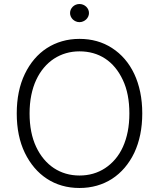

<svg xmlns="http://www.w3.org/2000/svg" viewBox="-20 -932 797 962"><path d="M63.9 -363.6Q63.9 -477.3 104.4 -561.4Q124.3 -603 152.2 -635.7Q180 -668.3 214.8 -690.9Q249.6 -713.4 290.8 -725.3Q332 -737.2 378.2 -737.2Q470.5 -737.2 541.2 -691.4Q577.1 -668.3 605.1 -635.7Q633.2 -603 652.7 -561.6Q672.2 -520.2 682.5 -470.5Q692.8 -420.8 692.8 -363.6Q692.8 -251.8 652.7 -166.2Q632.5 -124.3 604.4 -91.4Q576.3 -58.6 541.4 -36Q506.4 -13.5 465.4 -1.8Q424.4 9.9 378.2 9.9Q331.3 9.9 290.3 -2Q249.3 -13.8 214.7 -36.6Q180 -59.3 152.3 -92Q124.6 -124.6 104.4 -166.2Q63.9 -250 63.9 -363.6ZM160.9 -196.7Q177.2 -161.9 199.8 -134.9Q222.3 -108 250 -89.7Q277.7 -71.4 310 -62Q342.3 -52.6 378.2 -52.6Q450.6 -52.6 506.7 -89.5Q535.2 -108.3 557.7 -134.9Q580.3 -161.6 595.9 -196Q611.5 -230.5 619.9 -272.4Q628.2 -314.3 628.2 -363.6Q628.2 -462.4 595.5 -531.2Q562.1 -602.3 506.7 -638.5Q451.3 -674.7 378.2 -674.7Q307.5 -674.7 250.4 -637.8Q222.3 -619.3 199.8 -592.5Q177.2 -565.7 161.2 -531.2Q145.2 -496.8 136.7 -454.7Q128.2 -412.6 128.2 -363.6Q128.2 -266.3 160.9 -196.7ZM331 -866.5Q331 -876.1 334.7 -884.2Q338.4 -892.4 344.8 -898.6Q351.2 -904.8 359.9 -908.4Q368.6 -911.9 378.2 -911.9Q387.8 -911.9 396.5 -908.4Q405.2 -904.8 411.8 -898.6Q418.3 -892.4 422.1 -884.2Q425.8 -876.1 425.8 -866.5Q425.8 -857.6 422.1 -849.3Q418.3 -840.9 411.8 -834.7Q405.2 -828.5 396.5 -824.8Q387.8 -821 378.2 -821Q368.6 -821 359.9 -824.8Q351.2 -828.5 344.8 -834.7Q338.4 -840.9 334.7 -849.3Q331 -857.6 331 -866.5Z"/></svg>

Font: Inter P Light
Style: Regular
Weight: 300
Designer: Rasmus Andersson
Foundry: rsms
Version: Version 3.018;git-588b23468